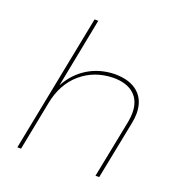

<svg xmlns="http://www.w3.org/2000/svg" viewBox="-133 -857 918 972"><g transform="rotate(20 326.0 -371.0)"><path d="M575 -366Q575 -342 569 -313L507 0H487L549 -313Q554 -341 554 -362Q554 -427 515 -462Q476 -497 403 -497Q302 -495 230.5 -434Q159 -373 138 -266L86 0H66L212 -742H232L159 -368Q197 -438 260 -476.5Q323 -515 403 -517Q486 -517 530.5 -477.5Q575 -438 575 -366Z"/></g></svg>

Font: TypoPRO Montserrat Alternates
Style: Italic
Weight: 250
Italic angle: -11.3°
Designer: Julieta Ulanovsky
Foundry: Julieta Ulanovsky
Version: Version 6.001